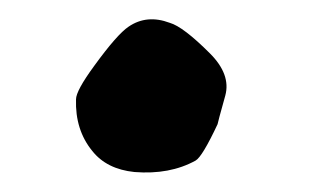

<svg xmlns="http://www.w3.org/2000/svg" viewBox="-20 -243 333 196"><path d="M57.6 -141.6Q57.6 -150.4 76.2 -175.8Q99.6 -208 111.3 -215.8Q129.9 -228.5 153.3 -219.7Q167 -215.8 194.3 -188.5Q215.8 -167 210 -145.5Q202.1 -117.2 202.1 -116.2Q186.5 -83 179.7 -79.1Q153.3 -64.5 117.2 -67.4Q88.9 -70.3 74.2 -88.9Q56.6 -110.4 57.6 -141.6Z"/></svg>

Font: Urdu Khush Khati
Style: Regular
Weight: 400
Version: Version 001.500